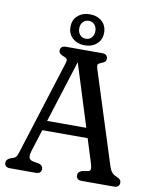

<svg xmlns="http://www.w3.org/2000/svg" viewBox="-96 -967 827 1039"><g transform="rotate(10 317.5 -448.0)"><path d="M147.6 -287.2H435.1L438.4 -233.3H145.2ZM203.3 -25.9Q203.3 -13.7 196.1 -6.9Q188.9 0 173.5 0H30.8Q15.9 0 8.6 -6.9Q1.3 -13.7 1.3 -25.9Q1.3 -35.2 6.6 -41.3Q11.9 -47.3 22.3 -52.6L40 -58.7Q52.4 -63.4 57.5 -72.8Q62.5 -82.1 69.9 -106.6L228.5 -609.1Q234.4 -627.5 231.1 -634.3Q227.8 -641.2 213.5 -646.2Q199.6 -651.1 192.4 -657.2Q185.3 -663.4 185.3 -674.1Q185.3 -686.8 193 -693.4Q200.8 -700 215.1 -700H414.9Q429.7 -700 437.4 -693.1Q445 -686.2 445 -674.1Q445 -663.7 438 -657.4Q431 -651.1 417.1 -646.2Q404.6 -641.8 401.3 -635.4Q398 -629 403.3 -612.1L563.5 -109.2Q571.7 -83.1 581.5 -72.2Q591.2 -61.2 608.2 -54.6Q622 -49 627.5 -42.6Q633 -36.1 633 -25.9Q633 -14.3 625.5 -7.2Q617.9 0 602.9 0H425.1Q410 0 402.6 -6.9Q395.3 -13.7 395.3 -25.9Q395.3 -36.2 401.2 -42.7Q407.2 -49.1 418 -52.8L451.9 -58.6Q461.7 -60.8 463.3 -70.4Q465 -79.9 457.9 -103.4L286.1 -650.7L300.3 -652.2L130.5 -115Q124.9 -96.4 124.5 -85.2Q124.1 -73.9 129.5 -67.8Q134.8 -61.6 145.5 -58.6L180.9 -52.4Q192.8 -48.5 198.1 -42.1Q203.3 -35.6 203.3 -25.9ZM313.3 -725.3Q273.5 -725.3 247.3 -748.5Q221 -771.7 221 -810.9Q221 -849.8 247.4 -872.8Q273.8 -895.7 313.3 -895.7Q353.4 -895.7 379.6 -872.5Q405.8 -849.2 405.8 -810.9Q405.8 -772.3 379.8 -748.8Q353.7 -725.3 313.3 -725.3ZM313.7 -859.8Q294.1 -859.8 281.6 -846.1Q269 -832.3 269 -810.9Q269 -788.9 281.6 -775.2Q294.1 -761.4 313.7 -761.4Q333.3 -761.4 345.5 -775.3Q357.7 -789.1 357.7 -810.9Q357.7 -832.3 345.4 -846.1Q333 -859.8 313.7 -859.8Z"/></g></svg>

Font: Fraunces 144pt S100 Black
Style: Regular
Weight: 900
Version: Version 1.000